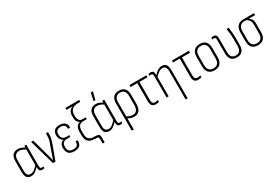

<svg xmlns="http://www.w3.org/2000/svg" viewBox="66 -1831 4541 3153"><g transform="rotate(-30 2336.0 -255.0)"><path d="M160 8Q106 8 79.5 -25Q53 -58 53 -131V-334Q53 -389 69 -423.5Q85 -458 114.5 -474Q144 -490 184 -490Q221 -490 255 -475Q289 -460 314 -443L312 -406Q280 -430 249.5 -441.5Q219 -453 190 -453Q162 -453 139.5 -441.5Q117 -430 104.5 -404Q92 -378 92 -332V-133Q92 -76 111 -52.5Q130 -29 171 -29Q207 -29 240.5 -55Q274 -81 313 -128L314 -88Q276 -44 239 -18Q202 8 160 8ZM368 8Q336 8 321 -11.5Q306 -31 306 -73V-96L305 -106V-419L307 -434V-476Q307 -482 312 -482H339Q344 -482 344 -476V-84Q344 -54 351 -41Q358 -28 376 -28Q383 -28 390 -29Q397 -30 404 -32Q409 -34 409 -28V-3Q409 2 404 3Q396 5 386.5 6.5Q377 8 368 8Z M576 0Q573 0 571 -4L436 -475Q435 -482 441 -482H472Q477 -482 479 -476L566 -160Q573 -129 581 -99.5Q589 -70 595 -39H596Q607 -71 618 -101Q629 -131 639 -162L684 -289Q699 -327 707.5 -363Q716 -399 716 -441V-477Q716 -482 722 -482H752Q756 -482 756 -476V-440Q756 -393 745.5 -353Q735 -313 720 -271L621 -4Q620 0 616 0Z M975 8Q904 8 870 -27.5Q836 -63 836 -132Q836 -181 858 -210.5Q880 -240 915 -248V-249Q883 -261 864 -291Q845 -321 845 -369Q845 -428 878 -459Q911 -490 975 -490Q1040 -490 1075.5 -458Q1111 -426 1107 -371Q1107 -364 1102 -364H1074Q1068 -364 1068 -370Q1069 -412 1045.5 -432.5Q1022 -453 976 -453Q930 -453 907 -431.5Q884 -410 884 -365Q884 -317 907.5 -290.5Q931 -264 976 -264H1030Q1035 -264 1035 -259V-236Q1035 -230 1030 -230H973Q923 -230 899 -206Q875 -182 875 -132Q875 -80 899 -54Q923 -28 976 -28Q1027 -28 1050.5 -50Q1074 -72 1072 -118Q1072 -124 1077 -124H1106Q1110 -124 1111 -117Q1114 -56 1081.5 -24Q1049 8 975 8Z M1445 130Q1440 130 1440 124V50Q1440 18 1429 9Q1418 0 1381 0H1371Q1286 0 1246 -39Q1206 -78 1206 -155V-229Q1206 -287 1229.5 -321.5Q1253 -356 1293 -366V-367Q1262 -382 1246.5 -412.5Q1231 -443 1231 -493V-512Q1231 -564 1253 -598Q1275 -632 1319 -646V-648Q1305 -647 1290.5 -647Q1276 -647 1261 -647H1206Q1201 -647 1201 -652V-677Q1201 -683 1206 -683H1458Q1464 -683 1464 -677V-652Q1464 -647 1459 -647H1420Q1344 -647 1307 -612.5Q1270 -578 1270 -512V-492Q1270 -438 1290.5 -410Q1311 -382 1348 -382H1409Q1412 -382 1413.5 -381Q1415 -380 1415 -376V-354Q1415 -351 1413.5 -349.5Q1412 -348 1409 -348H1343Q1296 -348 1270.5 -317.5Q1245 -287 1245 -233V-164Q1245 -95 1277 -65.5Q1309 -36 1380 -36Q1421 -36 1442 -30Q1463 -24 1470.5 -8Q1478 8 1478 40V124Q1478 130 1473 130Z M1638 8Q1584 8 1557.5 -25Q1531 -58 1531 -131V-334Q1531 -389 1547 -423.5Q1563 -458 1592.5 -474Q1622 -490 1662 -490Q1699 -490 1733 -475Q1767 -460 1792 -443L1790 -406Q1758 -430 1727.5 -441.5Q1697 -453 1668 -453Q1640 -453 1617.5 -441.5Q1595 -430 1582.5 -404Q1570 -378 1570 -332V-133Q1570 -76 1589 -52.5Q1608 -29 1649 -29Q1685 -29 1718.5 -55Q1752 -81 1791 -128L1792 -88Q1754 -44 1717 -18Q1680 8 1638 8ZM1846 8Q1814 8 1799 -11.5Q1784 -31 1784 -73V-96L1783 -106V-419L1785 -434V-476Q1785 -482 1790 -482H1817Q1822 -482 1822 -476V-84Q1822 -54 1829 -41Q1836 -28 1854 -28Q1861 -28 1868 -29Q1875 -30 1882 -32Q1887 -34 1887 -28V-3Q1887 2 1882 3Q1874 5 1864.5 6.5Q1855 8 1846 8ZM1662 -546Q1658 -546 1659 -552L1690 -690Q1691 -693 1692.5 -694Q1694 -695 1696 -695H1725Q1731 -695 1729 -688L1692 -550Q1690 -546 1686 -546Z M1964 185Q1959 185 1959 179V-333Q1959 -409 1996 -449.5Q2033 -490 2102 -490Q2172 -490 2208.5 -450Q2245 -410 2245 -333V-154Q2245 -76 2211 -34Q2177 8 2115 8Q2085 8 2052.5 -2Q2020 -12 1988 -29V-67Q2017 -51 2047.5 -40Q2078 -29 2108 -29Q2154 -29 2180 -61.5Q2206 -94 2206 -155V-332Q2206 -392 2179.5 -422.5Q2153 -453 2102 -453Q2052 -453 2025 -422.5Q1998 -392 1998 -331V179Q1998 185 1993 185Z M2518 8Q2487 8 2467.5 -3.5Q2448 -15 2438 -39.5Q2428 -64 2428 -104V-445H2304Q2300 -445 2300 -451V-476Q2300 -482 2304 -482H2617Q2622 -482 2622 -476V-451Q2622 -445 2617 -445H2468V-102Q2468 -61 2481.5 -44.5Q2495 -28 2522 -28Q2537 -28 2551 -30.5Q2565 -33 2576 -36Q2582 -37 2582 -32V-5Q2582 -1 2577 0Q2568 3 2552 5.5Q2536 8 2518 8Z M2987 185Q2981 185 2981 179V-347Q2981 -402 2962.5 -427.5Q2944 -453 2907 -453Q2869 -453 2832.5 -427Q2796 -401 2759 -358L2758 -395Q2797 -440 2835.5 -465Q2874 -490 2917 -490Q2967 -490 2993.5 -456.5Q3020 -423 3020 -350V179Q3020 185 3015 185ZM2732 0Q2727 0 2727 -6V-399Q2727 -429 2720.5 -441Q2714 -453 2696 -453Q2689 -453 2681.5 -452Q2674 -451 2667 -450Q2662 -449 2662 -454V-478Q2662 -483 2667 -485Q2675 -487 2685 -488.5Q2695 -490 2705 -490Q2736 -490 2750 -471Q2764 -452 2764 -412V-390L2766 -375V-6Q2766 0 2761 0Z M3324 8Q3293 8 3273.5 -3.5Q3254 -15 3244 -39.5Q3234 -64 3234 -104V-445H3110Q3106 -445 3106 -451V-476Q3106 -482 3110 -482H3423Q3428 -482 3428 -476V-451Q3428 -445 3423 -445H3274V-102Q3274 -61 3287.5 -44.5Q3301 -28 3328 -28Q3343 -28 3357 -30.5Q3371 -33 3382 -36Q3388 -37 3388 -32V-5Q3388 -1 3383 0Q3374 3 3358 5.5Q3342 8 3324 8Z M3635 8Q3563 8 3524.5 -33Q3486 -74 3486 -154V-327Q3486 -407 3524.5 -448.5Q3563 -490 3635 -490Q3708 -490 3746 -449Q3784 -408 3784 -327V-154Q3784 -74 3746 -33Q3708 8 3635 8ZM3635 -29Q3690 -29 3717.5 -61.5Q3745 -94 3745 -157V-325Q3745 -389 3717.5 -421Q3690 -453 3635 -453Q3581 -453 3553 -421Q3525 -389 3525 -325V-157Q3525 -94 3553 -61.5Q3581 -29 3635 -29Z M4060 8Q3990 8 3954.5 -31Q3919 -70 3919 -153V-399Q3919 -428 3912.5 -440.5Q3906 -453 3888 -453Q3881 -453 3873.5 -452Q3866 -451 3859 -450Q3854 -449 3854 -454V-478Q3854 -484 3859 -485Q3867 -487 3877.5 -488.5Q3888 -490 3898 -490Q3929 -490 3943.5 -471Q3958 -452 3958 -409V-151Q3958 -88 3984 -58.5Q4010 -29 4060 -29Q4108 -29 4134 -59Q4160 -89 4160 -156V-271Q4160 -331 4155 -383.5Q4150 -436 4142 -476Q4141 -482 4148 -482H4177Q4181 -482 4183 -476Q4190 -438 4194.5 -386Q4199 -334 4199 -274V-161Q4199 -72 4164.5 -32Q4130 8 4060 8Z M4458 8Q4385 8 4347.5 -33Q4310 -74 4310 -152V-318Q4310 -394 4347.5 -438Q4385 -482 4458 -482H4658Q4663 -482 4663 -476V-451Q4663 -449 4661.5 -447Q4660 -445 4658 -445L4545 -447V-446Q4569 -429 4588 -400.5Q4607 -372 4607 -319V-152Q4607 -74 4569.5 -33Q4532 8 4458 8ZM4458 -29Q4512 -29 4539.5 -60.5Q4567 -92 4567 -153V-320Q4567 -359 4556.5 -383.5Q4546 -408 4528.5 -423.5Q4511 -439 4493 -447H4458Q4407 -447 4378 -415Q4349 -383 4349 -319V-153Q4349 -92 4377 -60.5Q4405 -29 4458 -29Z"/></g></svg>

Font: Sofia Sans Condensed ExtraLight
Style: Regular
Weight: 250
Version: Version 4.100